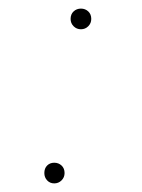

<svg xmlns="http://www.w3.org/2000/svg" viewBox="-20 -414 331 446"><path d="M83 -12Q83 -2 89.5 5Q96 12 106 12Q116 12 123 5Q130 -2 130 -12Q130 -23 123 -29.5Q116 -36 106 -36Q96 -36 89.5 -29.5Q83 -23 83 -12ZM144 -370Q144 -360 151 -353Q158 -346 168 -346Q178 -346 185 -353Q192 -360 192 -370Q192 -381 185 -387.5Q178 -394 168 -394Q158 -394 151 -387.5Q144 -381 144 -370Z"/></svg>

Font: Jost* 200 Thin Italic
Style: Italic
Weight: 200
Italic angle: -10°
Version: Version 3.200; ttfautohint (v0.97) -l 8 -r 50 -G 200 -x 14 -